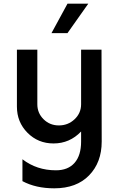

<svg xmlns="http://www.w3.org/2000/svg" viewBox="-20 -770 643 1044"><path d="M460 -750 347 -590H260L347 -750ZM532 -500 533 0Q533 113 464.5 183.5Q396 254 275 254Q175 254 102 215V96Q180 156 284 156Q350 156 385.5 115.5Q421 75 421 0V-55Q359 10 271 10Q187 10 129.5 -48Q72 -106 72 -190V-500H183V-203Q183 -155 217 -121.5Q251 -88 300 -88Q350 -88 385.5 -121.5Q421 -155 421 -203V-500Z"/></svg>

Font: Orkney Medium
Style: Regular
Weight: 500
Designer: Samuel Oakes and Alfredo Marco Pradil
Foundry: Alfredo Marco Pradil
Version: 1.0; ttfautohint (v1.5)